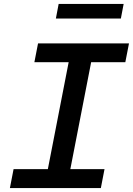

<svg xmlns="http://www.w3.org/2000/svg" viewBox="-20 -949 671 969"><path d="M30 0H489L507.5 -95.5H335L440 -635H612.5L631 -730H172L153.5 -635H326.5L221.5 -95.5H48.5ZM604 -929H276L262 -855.5H590Z"/></svg>

Font: Monaspace Neon Medium
Style: Italic
Weight: 500
Italic angle: -11°
Designer: Riley Cran & the Lettermatic Team
Foundry: Lettermatic
Version: Version 1.200 (Monaspace Neon)